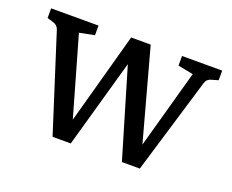

<svg xmlns="http://www.w3.org/2000/svg" viewBox="-78 -542 816 674"><g transform="rotate(20 330.0 -205.0)"><path d="M556 -369 499 -380V-416H649V-380L625 -373Q617 -371 611.5 -366.5Q606 -362 603 -353L495 6H452ZM222 6H169L54 -354Q49 -368 33 -373L10 -380V-416H187V-380L131 -369L230 -23ZM326 -416H382L489 -24L481 6H428L314 -378ZM237 6H193L309 -416H356Z"/></g></svg>

Font: Rasa
Style: Regular
Weight: 400
Designer: Anna Giedrys (Yrsa+Rasa design), David Brezina (Yrsa art-direction, Rasa art-direction, design)
Foundry: Rosetta Type Foundry
Version: Version 2.004